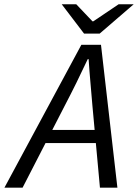

<svg xmlns="http://www.w3.org/2000/svg" viewBox="-71 -862 634 882"><path d="M-50.6 0 302.8 -656.3H392.9L468.3 0H388.1L353.5 -377Q349.4 -429.3 344.5 -482Q339.7 -534.7 336.1 -590.4H332.1Q305.8 -534.3 280.4 -482.7Q255 -431.1 226.7 -377L32.8 0ZM106.5 -204.9 121.8 -265.2H409.8L395.8 -204.9ZM315.2 -707.6 212.6 -842.3H279.4L353.7 -764.1H357.7L473.8 -842.3H543.1L386.8 -707.6Z"/></svg>

Font: Source Sans 3
Style: Italic
Weight: 200
Italic angle: -11°
Designer: Paul D. Hunt
Foundry: Adobe
Version: Version 3.046;hotconv 1.0.118;makeotfexe 2.5.65603